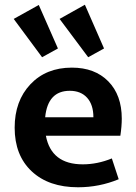

<svg xmlns="http://www.w3.org/2000/svg" viewBox="-20 -782 577 812"><path d="M353 -540 232 -702 339 -762 420 -577ZM158 -540 38 -702 144 -761 225 -577ZM310 10Q186 10 114 -57.5Q42 -125 42 -242Q42 -355 108.5 -425.5Q175 -496 284 -496Q381 -496 438 -438Q495 -380 495 -280Q495 -248 489 -208H174Q197 -87 330 -87Q392 -87 453 -112L482 -24Q400 10 310 10ZM275 -398Q182 -398 171 -286H375Q375 -339 348.5 -368.5Q322 -398 275 -398Z"/></svg>

Font: Cantarell
Style: Bold
Weight: 700
Designer: Dave Crossland, Nikolaus Waxweiler, Florian Fecher, Jacques Le Bailly, Eben Sorkin, Alexei Vanyashin, Alexios Zavras, Em
Version: Version 0.303